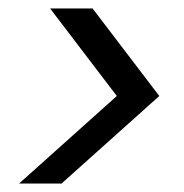

<svg xmlns="http://www.w3.org/2000/svg" viewBox="-20 -510 433 452"><path d="M355 -284 125 -78H25L255 -284L98 -490H198Z"/></svg>

Font: Cabin
Style: Italic
Weight: 400
Designer: Pablo Impallari
Foundry: Pablo Impallari. www.impallari.com Igino Marini. www.ikern.com
Version: Version 1.005